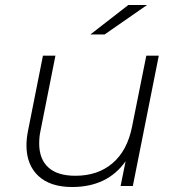

<svg xmlns="http://www.w3.org/2000/svg" viewBox="-20 -745 709 769"><path d="M616 -522 512 0H463L483 -99Q410 4 269 4Q181 4 133.5 -40.5Q86 -85 86 -163Q86 -190 92 -220L152 -522H202L142 -220Q137 -198 137 -170Q137 -108 173.5 -74.5Q210 -41 282 -41Q372 -41 431 -91.5Q490 -142 509 -238L566 -522ZM494 -725H569L399 -607H342Z"/></svg>

Font: Idrija
Style: Italic
Weight: 300
Italic angle: -11.3°
Designer: Julieta Ulanovsky
Foundry: Julieta Ulanovsky
Version: Version 7.200